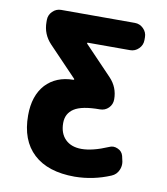

<svg xmlns="http://www.w3.org/2000/svg" viewBox="-84 -617 776 894"><g transform="rotate(10 304.0 -170.0)"><path d="M245.1 -236.3Q248 -236.3 248.5 -238.3Q249 -240.2 248 -241.2L115.2 -379.9Q75.2 -421.9 75.2 -479.5V-489.3Q75.2 -512.7 92.3 -529.8Q109.4 -546.9 132.8 -546.9H481.4Q504.9 -546.9 522 -529.8Q539.1 -512.7 539.1 -489.3V-475.6Q539.1 -452.1 522 -435.1Q504.9 -418 481.4 -418H281.2Q279.3 -418 278.8 -416Q278.3 -414.1 279.3 -413.1L409.2 -277.3Q448.2 -236.3 448.2 -179.7Q448.2 -155.3 431.6 -138.7Q415 -122.1 390.6 -122.1Q305.7 -122.1 269.5 -98.6Q233.4 -75.2 233.4 -30.3Q233.4 18.6 261.2 46.4Q289.1 74.2 337.9 74.2Q389.6 74.2 462.9 43Q472.7 38.1 482.9 38.1Q493.2 38.1 503.9 43Q524.4 51.8 530.3 73.2L534.2 90.8Q537.1 100.6 537.1 110.4Q537.1 125 531.2 138.7Q521.5 162.1 498 171.9Q417 206.1 329.1 207Q202.1 207 134.3 144Q66.4 81.1 66.4 -37.1Q66.4 -129.9 115.2 -183.6Q164.1 -235.4 245.1 -236.3Z"/></g></svg>

Font: Gen Jyuu Gothic Heavy
Style: Bold
Weight: 900
Designer: [Source Han Sans]
Ryoko NISHIZUKA  (kana & ideographs); Paul D. Hunt (Latin, Greek & Cyrillic); Wenlong ZHANG  (bopomofo
Version: Version 1.002.20150607